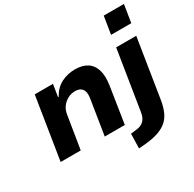

<svg xmlns="http://www.w3.org/2000/svg" viewBox="-195 -949 1366 1350"><g transform="rotate(-30 487.5 -273.5)"><path d="M34 0 114 -503H262L246 -404H251Q284 -463 335 -488.5Q386 -514 446 -514Q506 -514 544.5 -489Q583 -464 597.5 -414.5Q612 -365 600 -289L555 0H392L437 -283Q442 -316 436.5 -337Q431 -358 414.5 -369.5Q398 -381 369 -381Q337 -381 309 -365.5Q281 -350 263 -325Q245 -300 240 -266L197 0ZM788 -597 811 -740H975L952 -597ZM559 193 562 75 612 69Q647 65 669 44Q691 23 698 -20L775 -503H938L862 -24Q854 25 838 62.5Q822 100 794 125.5Q766 151 722.5 166.5Q679 182 616 188Z"/></g></svg>

Font: Nunito Sans 7pt ExtraBold
Style: Italic
Weight: 800
Italic angle: -9°
Designer: Vernon Adams
Foundry: Vernon Adams
Version: Version 3.101;gftools[0.9.27]